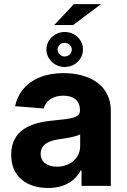

<svg xmlns="http://www.w3.org/2000/svg" viewBox="-20 -911 620 941"><path d="M215.9 10.3C296.5 10.3 348.7 -24.9 375.4 -75.6H379.6V0H523.1V-367.9C523.1 -497.9 413 -552.6 291.5 -552.6C160.9 -552.6 74.9 -490.1 54 -390.6L193.9 -379.3C204.2 -415.5 236.5 -442.1 290.8 -442.1C342.3 -442.1 371.8 -416.2 371.8 -371.4V-369.3C371.8 -334.2 334.5 -329.5 239.7 -320.3C131.7 -310.4 34.8 -274.1 34.8 -152.3C34.8 -44.4 111.9 10.3 215.9 10.3ZM296.9 -582.7C347.3 -582.7 386.7 -621.4 386.7 -668.3C386.7 -715.6 347.3 -754.3 296.9 -754.3C248.2 -754.3 207.4 -715.6 207.4 -668.3C207.4 -621.4 248.2 -582.7 296.9 -582.7ZM259.2 -94.1C212.7 -94.1 179.3 -115.8 179.3 -157.3C179.3 -199.9 214.5 -220.9 267.8 -228.3C300.8 -233 354.8 -240.8 372.9 -252.8V-195C372.9 -137.8 325.6 -94.1 259.2 -94.1ZM245.4 -788H338.1L475.1 -890.6H342ZM296.9 -634.2C277.7 -634.2 262.1 -649.9 262.1 -668.3C262.1 -685.4 277.7 -701 296.9 -701C316.8 -701 332 -685.4 332 -668.3C332 -649.9 316.8 -634.2 296.9 -634.2Z"/></svg>

Font: Karasuma Gothic
Style: Bold
Weight: 700
Designer: Rasmus Andersson / Ryoko Nishizuka
Foundry: Genbu
Version: Version 1.00